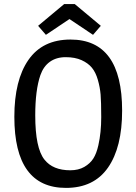

<svg xmlns="http://www.w3.org/2000/svg" viewBox="-20 -905 666 937"><path d="M345 -885 472 -779 434 -735 319 -812 204 -735 166 -779 293 -885ZM177 -538Q152 -465 152 -342Q152 -182 197 -126Q238 -74 323 -74Q363 -74 391.5 -90.5Q420 -107 435.5 -131.5Q451 -156 460 -196Q474 -258 474 -333Q474 -408 471 -443.5Q468 -479 457.5 -515.5Q447 -552 428.5 -574.5Q410 -597 378 -611.5Q346 -626 300.5 -626Q255 -626 223.5 -603.5Q192 -581 177 -538ZM324 -712Q576 -712 576 -365Q576 -186 507 -87Q438 12 302 12Q50 12 50 -335Q50 -514 119 -613Q188 -712 324 -712Z"/></svg>

Font: Magra
Style: Regular
Weight: 400
Designer: Viviana Monsalve
Foundry: Viviana Monsalve
Version: Version 1.001